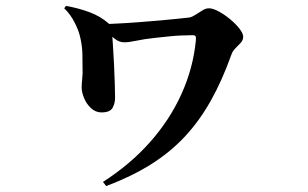

<svg xmlns="http://www.w3.org/2000/svg" viewBox="-20 -564 1040 649"><path d="M328 51Q420 -8 487 -83.5Q554 -159 593.5 -246.5Q633 -334 642 -427Q643 -438 641 -441.5Q639 -445 631 -445Q612 -445 590.5 -444Q569 -443 547 -440.5Q525 -438 504 -436Q467 -432 441.5 -426.5Q416 -421 400 -421Q383 -421 368.5 -432.5Q354 -444 325 -468L326 -482Q346 -483 378.5 -484.5Q411 -486 449 -489Q487 -492 522.5 -495Q558 -498 584.5 -501Q611 -504 621 -505Q630 -507 641.5 -514.5Q653 -522 664.5 -529Q676 -536 686 -536Q700 -536 720 -525Q740 -514 758.5 -498.5Q777 -483 789.5 -467Q802 -451 802 -440Q802 -428 793.5 -419Q785 -410 775.5 -400.5Q766 -391 762 -379Q731 -292 692.5 -223.5Q654 -155 604.5 -102Q555 -49 489.5 -8Q424 33 339 65ZM323 -184Q303 -184 287.5 -198.5Q272 -213 264 -233Q256 -253 256 -268Q256 -280 258 -298.5Q260 -317 259 -336Q259 -355 258.5 -381Q258 -407 252 -434Q247 -459 232.5 -487.5Q218 -516 197 -536L203 -544Q244 -537 282 -523Q320 -509 348 -484Q358 -475 358 -465.5Q358 -456 359 -451Q360 -435 362 -406.5Q364 -378 365.5 -345Q367 -312 368 -281.5Q369 -251 369 -233Q369 -215 360.5 -199.5Q352 -184 323 -184Z"/></svg>

Font: Noto Serif JP ExtraBold
Style: Regular
Weight: 800
Designer: Ryoko NISHIZUKA 西塚涼子 (kana & ideographs); Frank Grießhammer (Latin, Greek & Cyrillic); Wenlong ZHANG 张文龙 (bopomofo); San
Foundry: Adobe
Version: Version 2.003-H1;hotconv 1.1.1;makeotfexe 2.6.0